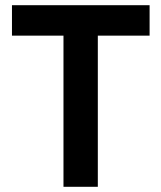

<svg xmlns="http://www.w3.org/2000/svg" viewBox="-20 -718 620 738"><path d="M555 -581H356V0H224V-581H26V-698H555Z"/></svg>

Font: IBM Plex Sans SemiBold
Style: Regular
Weight: 600
Designer: Mike Abbink, Paul van der Laan, Pieter van Rosmalen
Foundry: Bold Monday
Version: Version 3.201